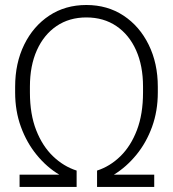

<svg xmlns="http://www.w3.org/2000/svg" viewBox="-20 -741 686 761"><path d="M57.6 0V-48.8H214.8Q165 -78.6 125.5 -127Q85.9 -175.3 63 -238Q40 -300.8 40 -374.5V-397Q40 -490.7 75.9 -564Q111.8 -637.2 175.3 -679.2Q238.8 -721.2 322.3 -721.2Q405.8 -721.2 469.5 -679.2Q533.2 -637.2 569.3 -563.7Q605.5 -490.2 605.5 -397V-374.5Q605.5 -301.3 582.8 -238.5Q560.1 -175.8 520.5 -127.4Q481 -79.1 431.6 -48.8H591.3V0H364.7V-64.9Q416 -81.5 457.3 -121.8Q498.5 -162.1 522.7 -225.3Q546.9 -288.6 546.9 -374.5V-397.9Q546.9 -480.5 519.3 -542Q491.7 -603.5 441.2 -637.7Q390.6 -671.9 322.3 -671.9Q254.4 -671.9 204.1 -637.7Q153.8 -603.5 126.2 -542Q98.6 -480.5 98.6 -397.9V-374.5Q98.6 -288.1 123.5 -224.9Q148.4 -161.6 190.2 -121.6Q231.9 -81.5 283.7 -64.9V0Z"/></svg>

Font: Roboto Slab Light
Style: Regular
Weight: 300
Designer: Google
Version: Version 2.000; ttfautohint (v1.8.1.43-b0c9)